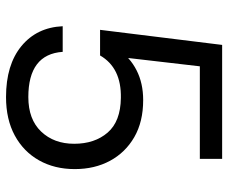

<svg xmlns="http://www.w3.org/2000/svg" viewBox="-80 -667 757 637"><g transform="rotate(90 298.5 -348.5)"><path d="M302 10Q195 10 133 -41Q71 -92 67 -178H152Q160 -64 302 -64Q376 -64 416.5 -106.5Q457 -149 457 -216Q457 -284 420 -327Q383 -370 305 -371Q205 -373 164 -302H79L129 -707H507V-633H200L168 -357L143 -361Q170 -401 213 -423Q256 -445 312 -445Q384 -445 435 -415.5Q486 -386 513.5 -335Q541 -284 541 -218Q541 -151 512 -99.5Q483 -48 429.5 -19Q376 10 302 10Z"/></g></svg>

Font: 42dot Sans
Style: Regular
Weight: 400
Designer: 42dot
Version: Version 1.000